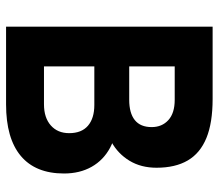

<svg xmlns="http://www.w3.org/2000/svg" viewBox="-64 -657 721 633"><g transform="rotate(90 296.5 -340.5)"><path d="M68 0V-681H306Q385 -681 435 -660.5Q485 -640 509 -599Q533 -558 533 -496Q533 -445 510 -407Q487 -369 448 -347.5Q409 -326 362 -326L366 -365Q426 -365 467 -343Q508 -321 530 -282Q552 -243 552 -191Q552 -97 494 -48.5Q436 0 324 0ZM199 -610V-78L151 -125H324Q368 -125 393.5 -147.5Q419 -170 419 -208Q419 -249 394.5 -270Q370 -291 326 -291H151V-406H309Q353 -406 376 -424.5Q399 -443 399 -480Q399 -514 376 -535Q353 -556 309 -556H155Z"/></g></svg>

Font: Gabarito SemiBold
Style: Regular
Weight: 600
Designer: Leandro Assis / Alvaro Franca / Felipe Casaprima
Foundry: Naipe Foundry
Version: Version 1.000